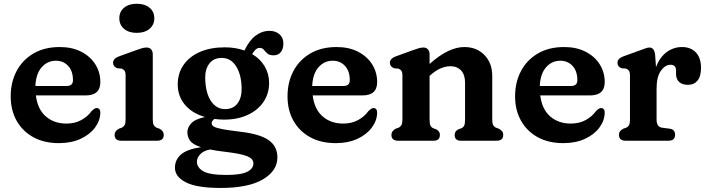

<svg xmlns="http://www.w3.org/2000/svg" viewBox="-20 -730 3670 996"><path d="M500.5 -304Q500.5 -235 424 -235H166Q175 -163 217.8 -126Q260.5 -89 324.5 -89Q369 -89 402.2 -107.5Q435.5 -126 454.5 -153Q471.5 -170.5 482 -169.5Q500.5 -168.5 500.5 -145Q499.5 -104 472.8 -68Q446 -32 398 -9.8Q350 12.5 285.5 12.5Q209 12.5 153 -18.2Q97 -49 66.2 -103.8Q35.5 -158.5 35.5 -230Q35.5 -303.5 66 -361.2Q96.5 -419 153.5 -452.5Q210.5 -486 290.5 -486Q353.5 -486 400.8 -462Q448 -438 474.2 -396.8Q500.5 -355.5 500.5 -304ZM270.5 -415Q226 -415 196.2 -381Q166.5 -347 163.5 -284H326Q358.5 -284 358.5 -314Q358.5 -361.5 333.5 -388.2Q308.5 -415 270.5 -415Z M689.5 -559.5Q648.5 -559.5 623.8 -580.2Q599 -601 599 -635.5Q599 -669.5 623.8 -690Q648.5 -710.5 689.5 -710.5Q730.5 -710.5 755.5 -690Q780.5 -669.5 780.5 -635.5Q780.5 -601 755.5 -580.2Q730.5 -559.5 689.5 -559.5ZM772.5 -448.5V-109.5Q772.5 -89.5 777.8 -80.8Q783 -72 792.5 -67.5L807 -62.5Q829.5 -50.5 829.5 -30.5Q829.5 0 794.5 0H609.5Q574.5 0 574.5 -30.5Q574.5 -50.5 597 -62.5L611.5 -67.5Q621 -72 626.2 -80.8Q631.5 -89.5 631.5 -109.5V-338Q631.5 -356 626 -363.2Q620.5 -370.5 611 -374L588 -376Q566.5 -385 566.5 -404Q566.5 -426 597 -437.5L682.5 -468.5Q701 -475 714.2 -479.2Q727.5 -483.5 740.5 -483.5Q755.5 -483.5 764 -473.8Q772.5 -464 772.5 -448.5Z M1224 -47Q1328.5 -35 1373.8 -3Q1419 29 1419 87Q1419 156 1343.8 200.5Q1268.5 245 1124.5 245Q1001.5 245 944.5 216Q887.5 187 887.5 140Q887.5 99.5 918.2 72Q949 44.5 1022.5 33.5Q980 19.5 966 0Q952 -19.5 952 -45Q952 -68 971.8 -90Q991.5 -112 1043.5 -123Q976 -142.5 939 -187Q902 -231.5 902 -291.5Q902 -349.5 932 -393Q962 -436.5 1017 -460.5Q1072 -484.5 1146 -484.5Q1202 -484.5 1248 -468L1248.5 -468.5Q1272.5 -520 1306 -545Q1339.5 -570 1378.5 -570Q1408.5 -570 1429.2 -552.8Q1450 -535.5 1450 -504.5Q1450 -476.5 1436.8 -459.8Q1423.5 -443 1399.5 -443Q1377.5 -443 1367 -452.5Q1356.5 -462 1348.8 -471.8Q1341 -481.5 1327.5 -481.5Q1315.5 -481.5 1306.5 -473.2Q1297.5 -465 1288 -449.5Q1330.5 -424.5 1353.2 -385.5Q1376 -346.5 1376 -300Q1376 -243.5 1346.2 -200.5Q1316.5 -157.5 1264 -133.5Q1211.5 -109.5 1143 -109.5Q1116.5 -109.5 1092 -113Q1078 -102 1078 -90.5Q1078 -80 1090 -73Q1102 -66 1133.8 -60Q1165.5 -54 1224 -47ZM1130 -429.5Q1088 -429.5 1065.8 -400Q1043.5 -370.5 1044.5 -324.5Q1046 -249 1074 -206.5Q1102 -164 1147.5 -164Q1190 -164 1212.2 -193.5Q1234.5 -223 1233.5 -274Q1232 -343 1204.8 -386.2Q1177.5 -429.5 1130 -429.5ZM1001.5 108.5Q1001.5 139 1034.2 158.2Q1067 177.5 1155 177.5Q1230 177.5 1262.2 161.2Q1294.5 145 1294.5 117.5Q1294.5 93.5 1262.2 80.2Q1230 67 1144 57Q1101 52 1069.5 45.5Q1036.5 51.5 1019 69.8Q1001.5 88 1001.5 108.5Z M1936.5 -304Q1936.5 -235 1860 -235H1602Q1611 -163 1653.8 -126Q1696.5 -89 1760.5 -89Q1805 -89 1838.2 -107.5Q1871.5 -126 1890.5 -153Q1907.5 -170.5 1918 -169.5Q1936.5 -168.5 1936.5 -145Q1935.5 -104 1908.8 -68Q1882 -32 1834 -9.8Q1786 12.5 1721.5 12.5Q1645 12.5 1589 -18.2Q1533 -49 1502.2 -103.8Q1471.5 -158.5 1471.5 -230Q1471.5 -303.5 1502 -361.2Q1532.5 -419 1589.5 -452.5Q1646.5 -486 1726.5 -486Q1789.5 -486 1836.8 -462Q1884 -438 1910.2 -396.8Q1936.5 -355.5 1936.5 -304ZM1706.5 -415Q1662 -415 1632.2 -381Q1602.5 -347 1599.5 -284H1762Q1794.5 -284 1794.5 -314Q1794.5 -361.5 1769.5 -388.2Q1744.5 -415 1706.5 -415Z M2208.5 -448.5V-398.5Q2261.5 -445 2305.5 -465.5Q2349.5 -486 2388.5 -486Q2452.5 -486 2493 -444.5Q2533.5 -403 2533.5 -336V-109.5Q2533.5 -89 2538.8 -80.2Q2544 -71.5 2553.5 -67.5L2567.5 -62.5Q2578.5 -56.5 2584.5 -49.2Q2590.5 -42 2590.5 -30.5Q2590.5 0 2555.5 0H2370.5Q2338.5 0 2338.5 -30.5Q2338.5 -49 2357.5 -59L2373 -64.5Q2383 -69 2387.8 -78.2Q2392.5 -87.5 2392.5 -109.5V-301Q2392.5 -342.5 2371.8 -364.5Q2351 -386.5 2316 -386.5Q2293 -386.5 2266.8 -375.8Q2240.5 -365 2212.5 -340L2208.5 -337V-109.5Q2208.5 -87.5 2213.2 -78.2Q2218 -69 2228 -64.5L2243 -59Q2262 -49 2262 -30.5Q2262 0 2230 0H2045.5Q2010.5 0 2010.5 -30.5Q2010.5 -50.5 2033 -62.5L2047.5 -67.5Q2057 -72 2062.2 -80.8Q2067.5 -89.5 2067.5 -109.5V-338Q2067.5 -356 2062 -363.2Q2056.5 -370.5 2047 -374L2024 -376Q2002.5 -385 2002.5 -404Q2002.5 -426 2033 -437.5L2118.5 -468.5Q2137 -475 2150.2 -479.2Q2163.5 -483.5 2176.5 -483.5Q2191.5 -483.5 2200 -473.8Q2208.5 -464 2208.5 -448.5Z M3117 -304Q3117 -235 3040.5 -235H2782.5Q2791.5 -163 2834.2 -126Q2877 -89 2941 -89Q2985.5 -89 3018.8 -107.5Q3052 -126 3071 -153Q3088 -170.5 3098.5 -169.5Q3117 -168.5 3117 -145Q3116 -104 3089.2 -68Q3062.5 -32 3014.5 -9.8Q2966.5 12.5 2902 12.5Q2825.5 12.5 2769.5 -18.2Q2713.5 -49 2682.8 -103.8Q2652 -158.5 2652 -230Q2652 -303.5 2682.5 -361.2Q2713 -419 2770 -452.5Q2827 -486 2907 -486Q2970 -486 3017.2 -462Q3064.5 -438 3090.8 -396.8Q3117 -355.5 3117 -304ZM2887 -415Q2842.5 -415 2812.8 -381Q2783 -347 2780 -284H2942.5Q2975 -284 2975 -314Q2975 -361.5 2950 -388.2Q2925 -415 2887 -415Z M3378.5 -445 3383 -382Q3402.5 -433.5 3438.5 -459.8Q3474.5 -486 3518 -486Q3563.5 -486 3590 -457.8Q3616.5 -429.5 3616.5 -378Q3616.5 -333.5 3598.2 -311.8Q3580 -290 3549.5 -290Q3519 -290 3503 -305Q3487 -320 3487 -346V-364Q3487 -394 3458 -394Q3430.5 -394 3408.2 -362.8Q3386 -331.5 3386 -270V-109.5Q3386 -71.5 3414.5 -67.5L3453.5 -62.5Q3482 -59 3482 -30.5Q3482 0 3447 0H3226Q3191 0 3191 -30.5Q3191 -42 3196.8 -49.2Q3202.5 -56.5 3213.5 -62.5L3228 -67.5Q3237.5 -71.5 3242.8 -80.5Q3248 -89.5 3248 -109.5V-338Q3248 -356 3242.5 -363.2Q3237 -370.5 3227.5 -374L3204.5 -376Q3183 -384.5 3183 -404Q3183 -426 3213.5 -437.5L3299 -468.5Q3315.5 -474.5 3327.8 -479Q3340 -483.5 3348.5 -483.5Q3361 -483.5 3368.5 -474.8Q3376 -466 3378.5 -445Z"/></svg>

Font: Fraunces 9pt SuperSoft SemiBold
Style: Regular
Weight: 600
Version: Version 1.000;[0bf87f6ff]